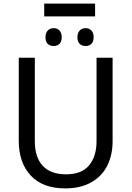

<svg xmlns="http://www.w3.org/2000/svg" viewBox="-20 -1034 729 1064"><path d="M604 -252Q604 -176 575 -117Q546 -58 486.5 -24Q427 10 341 10Q217 10 150.5 -61Q84 -132 84 -254V-714H173V-251Q173 -163 216.5 -115.5Q260 -68 346 -68Q432 -68 473.5 -117.5Q515 -167 515 -252V-714H604ZM507 -943H225V-1014H507ZM322 -828Q322 -803 309.5 -791Q297 -779 277 -779Q257 -779 244.5 -791Q232 -803 232 -828Q232 -852 245 -865Q258 -878 277 -878Q297 -878 309.5 -865Q322 -852 322 -828ZM499 -828Q499 -803 486.5 -791Q474 -779 454 -779Q434 -779 421.5 -791Q409 -803 409 -828Q409 -852 422 -865Q435 -878 454 -878Q474 -878 486.5 -865Q499 -852 499 -828Z"/></svg>

Font: Noto Sans Display
Style: Regular
Weight: 400
Designer: Monotype Design team
Foundry: Monotype Imaging Inc.
Version: Version 1.000